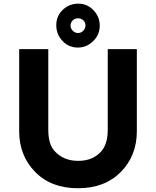

<svg xmlns="http://www.w3.org/2000/svg" viewBox="-20 -1001 838 1031"><path d="M398.9 9.8Q254.9 9.8 169.4 -77.1Q83 -165 83 -296.4V-737.3H239.3V-304.2Q239.3 -227.1 272 -190.9Q320.3 -137.2 399.9 -137.2Q481 -137.2 525.9 -190.9Q558.6 -230 558.6 -304.2V-737.3H714.8V-296.4Q714.8 -164.1 627.9 -76.7Q542 9.8 398.9 9.8ZM427.2 -892.1Q415.5 -902.8 398.7 -902.8Q381.8 -902.8 370.4 -891.4Q358.9 -879.9 358.9 -863.5Q358.9 -847.2 371.1 -835.4Q383.3 -823.7 399.2 -823.7Q415 -823.7 427 -835.9Q439 -848.1 439 -864.7Q439 -881.3 427.2 -892.1ZM400.4 -981.4Q448.2 -981.4 481.9 -946.3Q515.6 -911.1 515.6 -862.8Q515.6 -814.5 480.5 -780.3Q445.3 -745.6 398.4 -745.6Q349.6 -745.6 316.4 -780.3Q282.2 -815.9 282.2 -865.5Q282.2 -915 317.1 -948.2Q352.1 -981.4 400.4 -981.4Z"/></svg>

Font: New Shape
Style: Bold
Weight: 700
Designer: Wojciech Kalinowski "wmk69" (wmk69@o2.pl)
Foundry: Wojciech Kalinowski "wmk69" (wmk69@o2.pl)
Version: Version 2.1.1; 2021-05-14